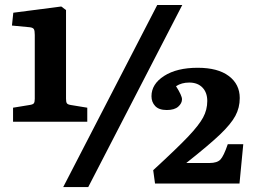

<svg xmlns="http://www.w3.org/2000/svg" viewBox="-20 -734 1020 768"><path d="M232.9 14.2 608.9 -713.9H709L333 14.2ZM32.2 -247.1V-303.2L98.1 -314Q111.8 -315.9 115.5 -321Q119.1 -326.2 119.1 -338.9V-594.2Q119.1 -611.3 115.5 -617.4Q111.8 -623.5 99.1 -625L27.8 -631.8L33.2 -683.1L225.1 -708L244.1 -693.8V-338.9Q244.1 -325.7 247.6 -320.8Q251 -315.9 263.2 -314L329.1 -303.2V-247.1ZM600.1 0 592.8 -53.2Q689.5 -142.1 732.7 -187.7Q775.9 -233.4 792.5 -264.2Q809.1 -294.9 809.1 -330.1Q809.1 -363.8 789.8 -383.8Q770.5 -403.8 736.8 -403.8Q706.5 -403.8 684.1 -389.2Q708 -351.6 708 -336.9Q708 -320.8 692.9 -307.4Q677.7 -293.9 647 -293.9Q615.7 -293.9 600.8 -309.8Q585.9 -325.7 585.9 -349.1Q585.9 -397.9 636.7 -430.4Q687.5 -462.9 771 -462.9Q851.6 -462.9 895.3 -429.9Q939 -397 939 -341.8Q939 -303.2 921.4 -270.5Q903.8 -237.8 860.1 -196Q816.4 -154.3 725.1 -82H817.9Q848.6 -82 861.8 -95.9Q875 -109.9 891.1 -157.2H953.1L938 0Z"/></svg>

Font: Literata Book
Style: Bold
Weight: 700
Designer: Latin by Veronika Burian and Jose Scaglione. Greek by Irene Vlachou. Cyrillic by Vera Evstafieva
Foundry: TypeTogether
Version: Version 2.003;PS 002.003;hotconv 1.0.88;makeotf.lib2.5.64775